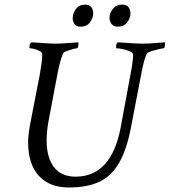

<svg xmlns="http://www.w3.org/2000/svg" viewBox="-20 -830 751 850"><path d="M284.2 0Q199.2 0 151.9 -51.8Q104.5 -103.5 104.5 -201.2Q104.5 -219.7 107.9 -245.6Q111.3 -271.5 118.2 -304.7L156.2 -500Q161.1 -528.3 164.1 -550.8Q167 -573.2 167 -589.8Q167 -597.7 156.7 -603.5Q146.5 -609.4 133.8 -612.8Q121.1 -616.2 112.3 -616.2Q110.4 -616.2 110.4 -621.1Q110.4 -634.8 118.2 -642.6Q126 -642.6 145 -641.1Q164.1 -639.6 186 -638.2Q208 -636.7 223.6 -636.7Q248 -636.7 284.2 -639.6Q321.3 -642.6 327.1 -642.6V-639.6Q327.1 -616.2 320.3 -616.2Q315.4 -616.2 301.3 -612.3Q287.1 -608.4 274.4 -603.5Q261.7 -598.6 259.8 -593.8Q246.1 -564.5 234.4 -502.9L194.3 -291Q190.4 -269.5 188.5 -248.5Q186.5 -227.5 186.5 -208Q186.5 -132.8 218.8 -90.3Q251 -47.9 314.5 -47.9Q473.6 -47.9 514.6 -267.6L557.6 -500Q564.5 -534.2 566.9 -556.2Q569.3 -578.1 569.3 -587.9Q569.3 -595.7 555.7 -602.1Q542 -608.4 524.9 -612.3Q507.8 -616.2 496.1 -616.2Q494.1 -616.2 494.1 -622.1Q494.1 -638.7 501 -642.6Q508.8 -642.6 527.8 -641.1Q546.9 -639.6 568.8 -638.2Q590.8 -636.7 606.4 -636.7Q635.7 -636.7 664.6 -639.2Q693.4 -641.6 710.9 -642.6Q710.9 -616.2 704.1 -616.2Q699.2 -616.2 682.6 -612.3Q666 -608.4 650.4 -603.5Q634.8 -598.6 630.9 -593.8Q627 -588.9 619.6 -564.9Q612.3 -541 604.5 -498L560.5 -269.5Q541 -166 506.3 -107.4Q471.7 -48.8 418 -24.4Q364.3 0 284.2 0ZM502 -711.9Q483.4 -711.9 474.1 -723.6Q464.8 -735.4 464.8 -751Q464.8 -771.5 479.5 -790.5Q494.1 -809.6 520.5 -809.6Q540 -809.6 548.8 -798.3Q557.6 -787.1 557.6 -770.5Q557.6 -750 543 -731Q528.3 -711.9 502 -711.9ZM336.9 -711.9Q318.4 -711.9 310.1 -723.1Q301.8 -734.4 301.8 -750Q301.8 -770.5 315.9 -790Q330.1 -809.6 356.4 -809.6Q376 -809.6 384.3 -798.3Q392.6 -787.1 392.6 -771.5Q392.6 -751 378.4 -731.4Q364.3 -711.9 336.9 -711.9Z"/></svg>

Font: Crimson Text
Style: Italic
Weight: 400
Italic angle: -11°
Designer: Sebastian Kosch
Foundry: Sebastian Kosch
Version: Version 1.100; ttfautohint (v1.8.4)